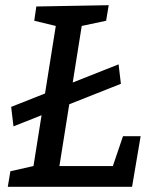

<svg xmlns="http://www.w3.org/2000/svg" viewBox="-20 -720 580 740"><path d="M23 -308 437 -472 446 -397 32 -233ZM489 0H10L20 -60L109 -80L195 -620L112 -640L120 -695L399 -700L389 -640L295 -620L209 -80H415L454 -195H522Z"/></svg>

Font: Bitter
Style: Italic
Weight: 400
Italic angle: -9°
Designer: Sol Matas
Foundry: Sol Matas
Version: Version 1.001